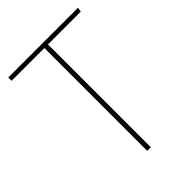

<svg xmlns="http://www.w3.org/2000/svg" viewBox="-213 -837 940 940"><g transform="rotate(-45 257.0 -367.5)"><path d="M500 -735H17V-712H244V0H269V-712H496Z"/></g></svg>

Font: Glow Sans SC Normal Thin
Style: Regular
Weight: 100
Designer: Ryoko NISHIZUKA (kana, bopomofo & ideographs); Paul D. Hunt (Latin, Greek & Cyrillic); Sandoll Communications, Soo-young
Version: Version 0.93